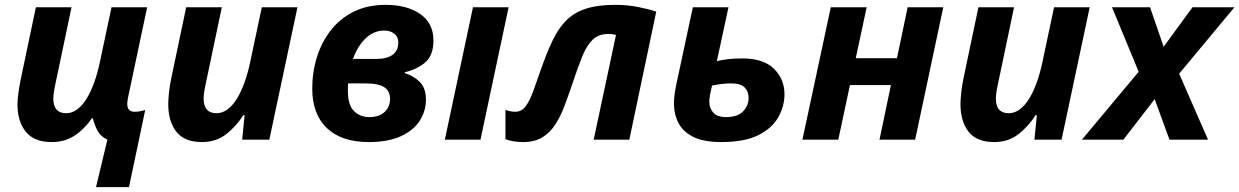

<svg xmlns="http://www.w3.org/2000/svg" viewBox="-20 -576 5112 792"><path d="M52 -147Q52 -165 56 -193.5Q60 -222 66 -251L128 -546H275L208 -227Q200 -190 200 -169Q200 -109 253 -109Q278 -109 299.5 -125.5Q321 -142 338.5 -171Q356 -200 369.5 -238.5Q383 -277 392 -320L440 -546H587L508 -173Q505 -158 505 -147Q505 -115 535 -115Q547 -115 557.5 -117Q568 -119 579 -122L512 196H376L423 0Q395 -13 382.5 -36.5Q370 -60 363 -88H359Q328 -43 287.5 -16.5Q247 10 193 10Q121 10 86.5 -32.5Q52 -75 52 -147Z M674 -147Q674 -165 677 -193.5Q680 -222 686 -251L748 -546H895L828 -227Q820 -190 820 -169Q820 -109 873 -109Q898 -109 919.5 -125.5Q941 -142 958.5 -171Q976 -200 989.5 -238.5Q1003 -277 1012 -320L1060 -546H1207L1091 0H979L989 -101H984Q952 -52 911 -21Q870 10 813 10Q741 10 707.5 -32.5Q674 -75 674 -147Z M1501 10Q1389 10 1328.5 -47.5Q1268 -105 1268 -211Q1268 -279 1287.5 -341Q1307 -403 1345 -451.5Q1383 -500 1439.5 -528Q1496 -556 1571 -556Q1659 -556 1713.5 -518Q1768 -480 1768 -409Q1768 -348 1734.5 -319Q1701 -290 1650 -278V-274Q1685 -264 1711 -238.5Q1737 -213 1737 -165Q1737 -119 1712 -79Q1687 -39 1634.5 -14.5Q1582 10 1501 10ZM1436 -333H1534Q1576 -333 1599.5 -350Q1623 -367 1623 -401Q1623 -424 1606.5 -437Q1590 -450 1565 -450Q1522 -450 1488.5 -418Q1455 -386 1436 -333ZM1503 -93Q1544 -93 1566.5 -114Q1589 -135 1589 -168Q1589 -200 1565.5 -216Q1542 -232 1487 -232H1416Q1415 -224 1415 -216Q1415 -208 1415 -201Q1415 -142 1440.5 -117.5Q1466 -93 1503 -93Z M1815 0 1931 -546H2078L1962 0Z M2138 10Q2096 10 2065 -2V-123Q2084 -115 2106 -115Q2132 -115 2149 -138.5Q2166 -162 2180 -201Q2194 -240 2210 -286Q2234 -355 2258 -406Q2282 -457 2314 -490Q2346 -523 2395 -539.5Q2444 -556 2518 -556Q2568 -556 2613 -547Q2658 -538 2687 -528L2576 0H2429L2521 -432Q2514 -434 2506 -435Q2498 -436 2490 -436Q2450 -436 2425.5 -413Q2401 -390 2382.5 -345Q2364 -300 2342 -233Q2325 -183 2308.5 -139Q2292 -95 2270 -61.5Q2248 -28 2216.5 -9Q2185 10 2138 10Z M2955 10Q2883 10 2840.5 -11Q2798 -32 2779 -68Q2760 -104 2760 -150Q2760 -184 2772 -238L2838 -546H2985L2937 -324Q2958 -329 2984 -332Q3010 -335 3043 -335Q3129 -335 3172.5 -292.5Q3216 -250 3216 -187Q3216 -139 3191 -93.5Q3166 -48 3109 -19Q3052 10 2955 10ZM2976 -93Q3022 -93 3045 -116.5Q3068 -140 3068 -172Q3068 -199 3051.5 -215.5Q3035 -232 2995 -232Q2961 -232 2917 -223Q2911 -197 2908.5 -183Q2906 -169 2906 -155Q2906 -130 2922 -111.5Q2938 -93 2976 -93Z M3290 0 3407 -546H3555L3510 -336H3680L3724 -546H3871L3755 0H3608L3655 -225H3486L3438 0Z M3942 -147Q3942 -165 3945 -193.5Q3948 -222 3954 -251L4016 -546H4163L4096 -227Q4088 -190 4088 -169Q4088 -109 4141 -109Q4166 -109 4187.5 -125.5Q4209 -142 4226.5 -171Q4244 -200 4257.5 -238.5Q4271 -277 4280 -320L4328 -546H4475L4359 0H4247L4257 -101H4252Q4220 -52 4179 -21Q4138 10 4081 10Q4009 10 3975.5 -32.5Q3942 -75 3942 -147Z M4677 -280 4567 -546H4724L4780 -383L4899 -546H5072L4844 -272L4963 0H4804L4743 -167L4614 0H4443Z"/></svg>

Font: BC Sans
Style: Bold Italic
Weight: 700
Italic angle: -12°
Designer: Monotype Design Team
Province of B.C.
Foundry: Monotype Imaging Inc.
Version: Version 2.000;GOOG;noto-source:20170915:90ef993387c0